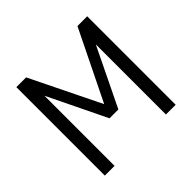

<svg xmlns="http://www.w3.org/2000/svg" viewBox="-166 -876 1061 1061"><g transform="rotate(-45 364.5 -345.5)"><path d="M87.9 0V-691.4H164.1L364.7 -281.7L565.4 -691.4H641.6V0H565.4V-547.9L399.4 -205.6H330.1L164.1 -547.9V0Z"/></g></svg>

Font: Gidole
Style: Regular
Weight: 400
Version: Version 2.100; ttfautohint (v1.8.4.7-5d5b)